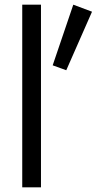

<svg xmlns="http://www.w3.org/2000/svg" viewBox="-20 -800 413 820"><path d="M155 -780V0H75V-780ZM373 -750 263 -500 205 -521 293 -780Z"/></svg>

Font: Jost
Style: Regular
Weight: 400
Version: Version 3.710